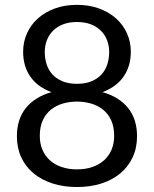

<svg xmlns="http://www.w3.org/2000/svg" viewBox="-20 -744 620 772"><path d="M289.5 8Q236 8 191.5 -6.2Q147 -20.5 115 -47Q83 -73.5 65.5 -111.2Q48 -149 48 -196Q48 -265 84 -309.8Q120 -354.5 187 -373.5Q130.5 -394.5 101.8 -436.2Q73 -478 73 -536Q73 -575.5 88.5 -610Q104 -644.5 132.5 -670Q161 -695.5 200.8 -710Q240.5 -724.5 289.5 -724.5Q338 -724.5 378 -710Q418 -695.5 446.5 -670Q475 -644.5 490.5 -610Q506 -575.5 506 -536Q506 -478 477 -436.2Q448 -394.5 392 -373.5Q459 -354.5 495 -309.8Q531 -265 531 -196Q531 -149 513.2 -111.2Q495.5 -73.5 463.8 -47Q432 -20.5 387.5 -6.2Q343 8 289.5 8ZM289.5 -63Q324.5 -63 352.2 -72.8Q380 -82.5 399.2 -100.2Q418.5 -118 428.8 -142.8Q439 -167.5 439 -197.5Q439 -234.5 426.8 -260.8Q414.5 -287 393.8 -303.5Q373 -320 346 -327.8Q319 -335.5 289.5 -335.5Q260 -335.5 233 -327.8Q206 -320 185.2 -303.5Q164.5 -287 152.2 -260.8Q140 -234.5 140 -197.5Q140 -167.5 150.2 -142.8Q160.5 -118 179.8 -100.2Q199 -82.5 226.8 -72.8Q254.5 -63 289.5 -63ZM289.5 -407Q324.5 -407 349.2 -417.8Q374 -428.5 389.5 -446.2Q405 -464 412 -487Q419 -510 419 -534.5Q419 -559.5 410.8 -581.5Q402.5 -603.5 386.2 -620Q370 -636.5 345.8 -646Q321.5 -655.5 289.5 -655.5Q257.5 -655.5 233.2 -646Q209 -636.5 192.8 -620Q176.5 -603.5 168.2 -581.5Q160 -559.5 160 -534.5Q160 -510 167 -487Q174 -464 189.5 -446.2Q205 -428.5 229.8 -417.8Q254.5 -407 289.5 -407Z"/></svg>

Font: LatoHex
Style: Regular
Weight: 400
Designer: Lukasz Dziedzic
Foundry: tyPoland Lukasz Dziedzic
Version: Version 1.104; Western+Polish opensource